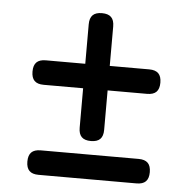

<svg xmlns="http://www.w3.org/2000/svg" viewBox="-47 -612 694 703"><g transform="rotate(5 300.0 -260.0)"><path d="M300 -95Q277 -95 266 -106Q255 -117 255 -140V-285H110Q87 -285 76 -296Q65 -307 65 -330Q65 -353 76 -364Q87 -375 110 -375H255V-520Q255 -543 266 -554Q277 -565 300 -565Q323 -565 334 -554Q345 -543 345 -520V-375H490Q513 -375 524 -364Q535 -353 535 -330Q535 -307 524 -296Q513 -285 490 -285H345V-140Q345 -117 334 -106Q323 -95 300 -95ZM120 45Q97 45 86 34Q75 23 75 0Q75 -23 86 -34Q97 -45 120 -45H480Q503 -45 514 -34Q525 -23 525 0Q525 23 514 34Q503 45 480 45Z"/></g></svg>

Font: Maple Mono NL
Style: Regular
Weight: 400
Monospace: yes
Designer: subframe7536
Version: Version 7.000